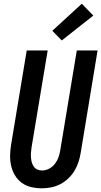

<svg xmlns="http://www.w3.org/2000/svg" viewBox="-20 -1007 546 1035"><path d="M206 8Q176 8 148 1.5Q120 -5 98 -21Q76 -37 61.5 -60.5Q47 -84 40.5 -111.5Q34 -139 34.5 -168.5Q35 -198 40 -228L124 -735H237L150 -212Q148 -198 147 -184.5Q146 -171 147 -157.5Q148 -144 151.5 -131.5Q155 -119 162.5 -108.5Q170 -98 182 -93Q194 -88 207 -88Q227 -88 245.5 -98Q264 -108 276.5 -124.5Q289 -141 295.5 -160Q302 -179 305 -198L394 -735H506L415 -183Q411 -158 403 -133.5Q395 -109 381.5 -86.5Q368 -64 348 -45Q328 -26 304.5 -14Q281 -2 256 3Q231 8 206 8ZM313 -789 262 -841 421 -987 483 -923Z"/></svg>

Font: Iosevka SS04
Style: Bold Italic
Weight: 700
Italic angle: -9°
Monospace: yes
Designer: Belleve Invis
Foundry: Belleve Invis
Version: Version 19.0.0; ttfautohint (v1.8.4)